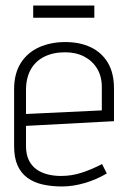

<svg xmlns="http://www.w3.org/2000/svg" viewBox="-20 -662 461 694"><path d="M321 -642H100V-598H321ZM74 -134V-207L392 -224V-342Q392 -398 370 -435Q348 -472 308.5 -491Q269 -510 216 -510Q163 -510 121 -491Q79 -472 55 -434Q31 -396 31 -339V-134Q31 -92 43.5 -64Q56 -36 79.5 -19Q103 -2 135 5Q167 12 204 12Q244 12 286.5 -0.5Q329 -13 366 -35L349 -69Q310 -49 274.5 -37.5Q239 -26 200 -26Q174 -26 151 -32Q128 -38 111 -50.5Q94 -63 84 -83.5Q74 -104 74 -134ZM348 -347V-263L74 -250V-336Q74 -380 91 -410.5Q108 -441 140 -457Q172 -473 215 -473Q254 -473 283.5 -458Q313 -443 330.5 -415Q348 -387 348 -347Z"/></svg>

Font: Advent Pro Light
Style: Regular
Weight: 300
Version: Version 3.000